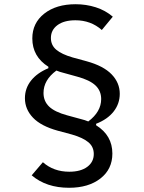

<svg xmlns="http://www.w3.org/2000/svg" viewBox="-20 -730 680 909"><path d="M307 159Q199 159 130 100L183 38Q234 83 308 83Q362 83 393 60Q424 37 424 -1Q424 -35 398.5 -56.5Q373 -78 321 -93L254 -111Q174 -133 136 -173Q98 -213 98 -265Q98 -312 127 -348.5Q156 -385 209 -407V-414Q133 -462 133 -548Q133 -621 189.5 -665.5Q246 -710 338 -710Q388 -710 433.5 -695.5Q479 -681 514 -651L462 -588Q410 -634 337 -634Q283 -634 252 -611Q221 -588 221 -550Q221 -516 246.5 -494.5Q272 -473 324 -458L390 -440Q470 -418 508.5 -378Q547 -338 547 -286Q547 -239 518 -202Q489 -165 435 -144V-137Q512 -89 512 -3Q512 71 455.5 115Q399 159 307 159ZM298 -184 364 -166Q381 -162 398 -155Q459 -201 459 -261Q459 -300 432 -325.5Q405 -351 346 -367L281 -385Q264 -389 247 -396Q186 -351 186 -290Q186 -251 212.5 -225.5Q239 -200 298 -184Z"/></svg>

Font: Writer
Style: Regular
Weight: 400
Monospace: yes
Designer: Mike Abbink, Paul van der Laan, Pieter van Rosmalen
Foundry: Bold Monday
Version: Version 2.001 2020